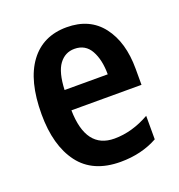

<svg xmlns="http://www.w3.org/2000/svg" viewBox="-107 -643 695 744"><g transform="rotate(-20 240.5 -271.0)"><path d="M247 -552Q342 -552 393 -485.5Q444 -419 444 -309V-243H155Q158 -83 275 -83Q348 -83 420 -124V-27Q353 10 267 10Q153 10 97 -64.5Q41 -139 41 -268Q41 -406 95 -479Q149 -552 247 -552ZM247 -463Q208 -463 184 -430.5Q160 -398 157 -326H335Q335 -386 313.5 -424.5Q292 -463 247 -463Z"/></g></svg>

Font: Noto Sans Malayalam Condensed SemiBold
Style: Regular
Weight: 600
Width: 3
Designer: Jelle Bosma - Monotype Design Team
Foundry: Monotype Imaging Inc.
Version: Version 2.104; ttfautohint (v1.8.4.7-5d5b)